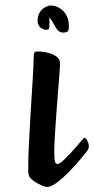

<svg xmlns="http://www.w3.org/2000/svg" viewBox="-20 -728 372 761"><path d="M166 13Q159 13 143 6Q127 -1 112 -12Q97 -23 94 -34Q92 -39 92 -49Q92 -59 92 -77Q92 -106 94.5 -153.5Q97 -201 100 -256Q103 -311 106.5 -363Q110 -415 112 -455Q114 -495 114 -510Q114 -517 117 -520.5Q120 -524 129 -524Q149 -524 169.5 -519Q190 -514 204 -503.5Q218 -493 218 -478Q218 -467 215.5 -434Q213 -401 209.5 -356.5Q206 -312 202.5 -266Q199 -220 197 -183Q195 -146 195 -129Q195 -95 198 -86.5Q201 -78 209 -78Q215 -78 228 -89.5Q241 -101 256.5 -117.5Q272 -134 285.5 -150Q299 -166 306 -174Q312 -182 314 -182Q319 -182 325.5 -171Q332 -160 332 -148Q332 -139 327 -132Q316 -117 295.5 -93Q275 -69 251 -44.5Q227 -20 204.5 -3.5Q182 13 166 13ZM229 -599Q212 -599 200.5 -620Q189 -641 176 -660Q176 -654 176 -647Q176 -640 176 -632Q176 -619 174 -614.5Q172 -610 164 -610Q153 -610 143 -616.5Q133 -623 129 -640Q128 -667 140.5 -683.5Q153 -700 172 -704Q173 -708 174 -708Q175 -708 175 -705Q179 -706 183 -706Q208 -706 230.5 -684.5Q253 -663 253 -623Q253 -609 248.5 -604Q244 -599 229 -599Z"/></svg>

Font: BriemHand
Style: Regular
Weight: 400
Designer: Gunnlaugur SE Briem, Eben Sorkin
Foundry: Sorkin Type
Version: Version 1.001; ttfautohint (v1.8.4.7-5d5b)